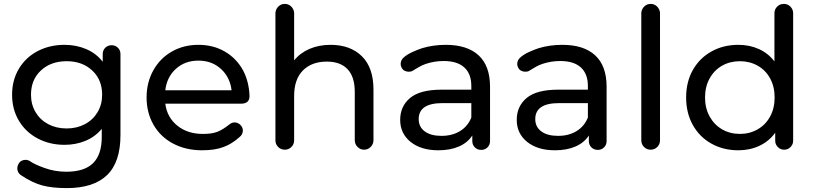

<svg xmlns="http://www.w3.org/2000/svg" viewBox="-20 -765 4180 985"><path d="M598 -488V-72Q598 67 529 133.5Q460 200 323 200Q248 200 197.5 186.5Q147 173 91 136Q74 126 70 109Q66 92 75 76Q81 65 90.5 60Q100 55 111 55Q125 55 137 64Q159 79 209 97Q262 116 320 116Q413 116 457.5 72Q502 28 502 -62V-104Q468 -63 418.5 -42.5Q369 -22 311 -22Q235 -22 173.5 -54.5Q112 -87 77 -145.5Q42 -204 42 -279Q42 -354 77 -412.5Q112 -471 173.5 -503Q235 -535 311 -535Q371 -535 422.5 -513Q474 -491 507 -448V-488Q507 -507 520 -520Q533 -533 553 -533Q572 -533 585 -520Q598 -507 598 -488ZM322 -106Q374 -106 415.5 -128Q457 -150 480.5 -189.5Q504 -229 504 -279Q504 -356 453 -403.5Q402 -451 322 -451Q241 -451 190 -403.5Q139 -356 139 -279Q139 -229 162.5 -189.5Q186 -150 227.5 -128Q269 -106 322 -106Z M1260 -275Q1262 -233 1216 -233H828Q837 -163 889.5 -120.5Q942 -78 1020 -78Q1044 -78 1062 -80.5Q1080 -83 1095.5 -89Q1111 -95 1126.5 -105Q1142 -115 1160 -129Q1171 -137 1184 -137Q1193 -137 1202 -132.5Q1211 -128 1217 -120Q1228 -106 1225.5 -89.5Q1223 -73 1209 -62Q1169 -26 1127 -11Q1083 6 1017 6Q933 6 868 -28.5Q803 -63 767.5 -125Q732 -187 732 -265Q732 -342 766.5 -404Q801 -466 861.5 -500.5Q922 -535 998 -535Q1074 -535 1133.5 -500.5Q1193 -466 1227 -404Q1257 -347 1260 -275ZM998 -454Q929 -454 882.5 -412Q836 -370 828 -302H1168Q1160 -369 1113.5 -411.5Q1067 -454 998 -454Z M1676 -535Q1777 -535 1836.5 -476.5Q1896 -418 1896 -305V-46Q1896 -26 1882 -11.5Q1868 3 1848 3Q1828 3 1814 -11.5Q1800 -26 1800 -46V-294Q1800 -371 1763 -410Q1726 -449 1657 -449Q1579 -449 1534 -403.5Q1489 -358 1489 -273V-45Q1489 -25 1475 -11Q1461 3 1441 3Q1421 3 1407 -11Q1393 -25 1393 -45V-700Q1395 -719 1408.5 -732Q1422 -745 1441 -745Q1460 -745 1473.5 -732Q1487 -719 1489 -700V-455Q1519 -493 1567.5 -514Q1616 -535 1676 -535Z M2267 -535Q2377 -535 2435.5 -481Q2494 -427 2494 -320V-41Q2494 -22 2481 -9Q2468 4 2449 4Q2429 4 2416 -9Q2403 -22 2403 -41V-70Q2379 -33 2334.5 -13.5Q2290 6 2229 6Q2140 6 2086.5 -37Q2033 -80 2033 -150Q2033 -220 2084 -262.5Q2135 -305 2246 -305H2398V-324Q2398 -386 2362 -419Q2326 -452 2256 -452Q2209 -452 2164 -437Q2144 -430 2129 -421Q2114 -412 2097 -402Q2090 -397 2077 -397Q2066 -397 2056 -402Q2046 -407 2041 -417Q2034 -429 2036 -443Q2038 -457 2048 -467Q2065 -484 2094.5 -497.5Q2124 -511 2146 -518Q2203 -535 2267 -535ZM2245 -68Q2300 -68 2340 -92.5Q2380 -117 2398 -162V-236H2250Q2128 -236 2128 -154Q2128 -114 2159 -91Q2190 -68 2245 -68Z M2865 -535Q2975 -535 3033.5 -481Q3092 -427 3092 -320V-41Q3092 -22 3079 -9Q3066 4 3047 4Q3027 4 3014 -9Q3001 -22 3001 -41V-70Q2977 -33 2932.5 -13.5Q2888 6 2827 6Q2738 6 2684.5 -37Q2631 -80 2631 -150Q2631 -220 2682 -262.5Q2733 -305 2844 -305H2996V-324Q2996 -386 2960 -419Q2924 -452 2854 -452Q2807 -452 2762 -437Q2742 -430 2727 -421Q2712 -412 2695 -402Q2688 -397 2675 -397Q2664 -397 2654 -402Q2644 -407 2639 -417Q2632 -429 2634 -443Q2636 -457 2646 -467Q2663 -484 2692.5 -497.5Q2722 -511 2744 -518Q2801 -535 2865 -535ZM2843 -68Q2898 -68 2938 -92.5Q2978 -117 2996 -162V-236H2848Q2726 -236 2726 -154Q2726 -114 2757 -91Q2788 -68 2843 -68Z M3270 -700Q3272 -719 3285.5 -732Q3299 -745 3318 -745Q3337 -745 3350.5 -732Q3364 -719 3366 -700V-45Q3366 -25 3352 -11Q3338 3 3318 3Q3298 3 3284 -11Q3270 -25 3270 -45Z M4049 -697V-43Q4049 -24 4035.5 -10.5Q4022 3 4003 3Q3984 3 3970.5 -10.5Q3957 -24 3957 -43V-84Q3925 -40 3876 -17Q3827 6 3768 6Q3691 6 3630 -28Q3569 -62 3534.5 -123.5Q3500 -185 3500 -265Q3500 -345 3534.5 -406Q3569 -467 3630 -501Q3691 -535 3768 -535Q3825 -535 3873 -513.5Q3921 -492 3953 -450V-697Q3953 -717 3967 -731Q3981 -745 4001 -745Q4021 -745 4035 -731Q4049 -717 4049 -697ZM3776 -78Q3826 -78 3867 -101.5Q3908 -125 3931 -167.5Q3954 -210 3954 -265Q3954 -320 3931 -362.5Q3908 -405 3867 -428Q3826 -451 3776 -451Q3725 -451 3684.5 -428Q3644 -405 3620.5 -362.5Q3597 -320 3597 -265Q3597 -210 3620.5 -167.5Q3644 -125 3684.5 -101.5Q3725 -78 3776 -78Z"/></svg>

Font: Sepalumica Med
Style: Regular
Weight: 500
Designer: Julieta Ulanovsky
Foundry: Julieta Ulanovsky
Version: Version 7.200